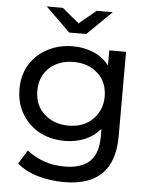

<svg xmlns="http://www.w3.org/2000/svg" viewBox="-61 -787 812 1037"><g transform="rotate(5 345.0 -268.5)"><path d="M325 200Q251 200 183 180.5Q115 161 70 121L116 47Q204 116 320 116Q410 116 456 73.5Q502 31 502 -62V-104Q466 -62 416.5 -42Q367 -22 311 -22Q190 -22 116 -96Q42 -170 42 -279Q42 -359 78.5 -416Q115 -473 176 -504Q237 -535 311 -535Q369 -535 420.5 -514Q472 -493 507 -448V-530H598V-72Q598 200 325 200ZM322 -106Q405 -106 454.5 -156Q504 -206 504 -279Q504 -358 452 -404.5Q400 -451 322 -451Q242 -451 190.5 -404.5Q139 -358 139 -279Q139 -200 191.5 -153Q244 -106 322 -106ZM375 -607H283L150 -737H237L329 -661L421 -737H508Z"/></g></svg>

Font: Argentum Novus
Style: Regular
Weight: 400
Designer: Julieta Ulanovsky
Foundry: Julieta Ulanovsky
Version: Version 7.20;July 27, 2021;FontCreator 13.0.0.2683 64-bit